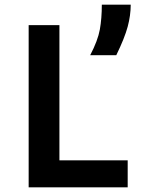

<svg xmlns="http://www.w3.org/2000/svg" viewBox="-20 -804 620 824"><path d="M103 -696H235V-116H528V0H103ZM541 -784Q541 -738 528 -689.5Q515 -641 479 -567H367Q400 -630 408.5 -677.5Q417 -725 417 -784Z"/></svg>

Font: AmikoBold
Style: Bold
Weight: 700
Designer: Pablo Impallari, Rodrigo Fuenzalida, Andres Torresi
Foundry: Impallari Type
Version: Version 1.000; ttfautohint (v1.3)